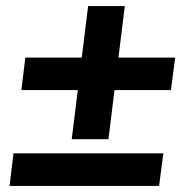

<svg xmlns="http://www.w3.org/2000/svg" viewBox="-20 -653 620 633"><path d="M24.5 -147.5H518.5L504.5 -40H11.5ZM557.5 -463 543.5 -356H357.5L337.5 -194H216.5L236.5 -356H50.5L63.5 -463H249.5L270.5 -633H391.5L370.5 -463Z"/></svg>

Font: Lato ExtraBold
Style: Italic
Weight: 800
Italic angle: -7°
Designer: Lukasz Dziedzic with Adam Twardoch and Botio Nikoltchev
Foundry: tyPoland Lukasz Dziedzic
Version: Version 2.015; 2015-08-06; http://www.latofonts.com/